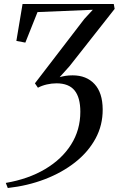

<svg xmlns="http://www.w3.org/2000/svg" viewBox="-20 -763 594 962"><path d="M19 179 9 153.5Q122.5 134 206.2 84.2Q290 34.5 336.2 -38.8Q382.5 -112 382.5 -203Q382.5 -274.5 353.5 -310Q324.5 -345.5 263 -345.5Q239 -345.5 214.2 -339.8Q189.5 -334 170 -323.5L155 -345.5L402.5 -668L445 -714L168 -702.5L107 -549.5L62 -558L93 -743H550L554.5 -718.5L328.5 -431.5L279 -376.5Q293 -380.5 308.5 -383Q324 -385.5 344 -385.5Q413 -385.5 453.5 -342Q494 -298.5 494.5 -215Q495 -135.5 458.5 -68.5Q422 -1.5 356.8 50Q291.5 101.5 205 134.8Q118.5 168 19 179Z"/></svg>

Font: Merriweather 144pt
Style: Italic
Weight: 400
Italic angle: -7.8°
Version: Version 2.101